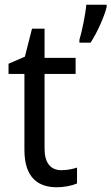

<svg xmlns="http://www.w3.org/2000/svg" viewBox="-20 -780 470 810"><path d="M430 -751V-760H344C341 -721 325 -644 315 -612V-600H362C389 -640 421 -712 430 -751ZM239 -62C194 -62 168 -92 168 -153V-468H299V-536H168V-659H115L85 -541L16 -511V-468H83V-148C83 -30 141 10 220 10C251 10 285 3 305 -6V-73C288 -67 262 -62 239 -62Z"/></svg>

Font: Noto Sans Lao Looped SemiCondensed
Style: Regular
Weight: 400
Width: 4
Designer: Mark Frömberg, Ben Mitchell
Foundry: The Fontpad Ltd
Version: Version 1.003